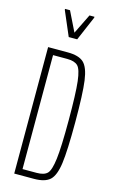

<svg xmlns="http://www.w3.org/2000/svg" viewBox="-136 -957 604 1009"><g transform="rotate(15 166.0 -452.5)"><path d="M52 -688H159Q219 -688 246 -663Q273 -638 282.5 -568.5Q292 -499 292 -344Q292 -189 282.5 -119.5Q273 -50 246 -25Q219 0 159 0H52ZM256 -344Q256 -491 248.5 -555Q241 -619 223 -636.5Q205 -654 165 -654H88V-34H165Q205 -34 222.5 -51.5Q240 -69 248 -133.5Q256 -198 256 -344ZM143 -767 86 -900V-905H113L166 -797L219 -905H246V-900L189 -767Z"/></g></svg>

Font: Saira Ultra Condensed Thin
Style: Regular
Weight: 100
Width: 1
Designer: Hector Gatti with collaboration of the Omnibus-Type team
Foundry: Omnibus-Type
Version: Version 1.001; ttfautohint (v1.8)